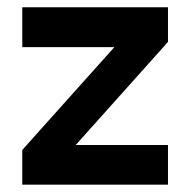

<svg xmlns="http://www.w3.org/2000/svg" viewBox="-20 -506 516 526"><path d="M41 -376.8H293.2L41 -95.1V0H440.2V-108.8H187.5L440.2 -391.2V-486.1H41Z"/></svg>

Font: Estedad-VF-FD Black
Style: Regular
Weight: 900
Designer: Amin Abedi
Version: Version 4.000